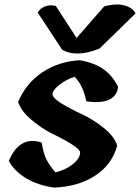

<svg xmlns="http://www.w3.org/2000/svg" viewBox="-20 -850 634 870"><path d="M343 -159Q343 -183 217 -244Q169 -268 122.5 -307Q76 -346 62 -388Q97 -472 171.5 -522Q246 -572 342 -577Q409 -565 449.5 -536Q490 -507 515 -457Q512 -417 475.5 -399Q439 -381 371 -391Q357 -463 318 -502Q280 -490 249 -465.5Q218 -441 218 -423.5Q218 -406 259 -381Q300 -356 351 -332.5Q402 -309 450.5 -270Q499 -231 511 -190Q488 -104 411 -54Q334 -4 225 0Q153 -10 99 -42Q45 -74 20 -121Q69 -237 169 -204Q176 -158 189 -130.5Q202 -103 231 -69Q278 -80 310.5 -106.5Q343 -133 343 -159ZM431 -630Q328 -588 262 -624L151 -793Q161 -812 184.5 -821Q208 -830 233 -823L327 -678L452 -821Q508 -836 545.5 -825Q583 -814 594 -789Z"/></svg>

Font: Tillana
Style: Bold
Weight: 700
Designer: Lipi Raval (Devanagari, Latin), Jonny Pinhorn (Latin)
Foundry: Indian Type Foundry
Version: Version 2.002;PS 1.0;hotconv 1.0.79;makeotf.lib2.5.61930; tt